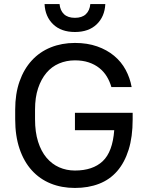

<svg xmlns="http://www.w3.org/2000/svg" viewBox="-20 -920 730 948"><path d="M350 8Q284 8 230 -14Q176 -36 137 -79Q98 -122 76.5 -185.5Q55 -249 55 -331V-379Q55 -457 76.5 -518Q98 -579 137 -621.5Q176 -664 230.5 -686Q285 -708 350 -708Q411 -708 459.5 -691Q508 -674 543.5 -644.5Q579 -615 600.5 -575Q622 -535 630 -490H530Q522 -518 507.5 -542Q493 -566 470.5 -584Q448 -602 418 -612Q388 -622 350 -622Q308 -622 271.5 -606.5Q235 -591 209 -560Q183 -529 168 -484Q153 -439 153 -379V-331Q153 -268 168 -220.5Q183 -173 209.5 -141.5Q236 -110 272 -94Q308 -78 350 -78Q438 -78 487 -124Q536 -170 544 -277H350V-363H635V-330Q635 -244 615 -180.5Q595 -117 558.5 -75Q522 -33 469 -12.5Q416 8 350 8ZM350 -762Q282 -762 242.5 -800Q203 -838 200 -900H274Q277 -868 296 -850Q315 -832 350 -832Q385 -832 404 -850Q423 -868 426 -900H500Q497 -838 457.5 -800Q418 -762 350 -762Z"/></svg>

Font: PT Root UI Medium
Style: Regular
Weight: 500
Designer: Vitaly Kuzmin
Foundry: ParaType Ltd.
Version: Version 2.001G